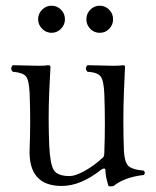

<svg xmlns="http://www.w3.org/2000/svg" viewBox="-20 -643 547 674"><path d="M113.8 -575.2Q113.8 -595.2 127.9 -609.1Q142.1 -623 161.1 -623Q180.2 -623 194.1 -609.1Q208 -595.2 208 -575.2Q208 -556.2 194.1 -542Q180.2 -527.8 161.1 -527.8Q142.1 -527.8 127.9 -542Q113.8 -556.2 113.8 -575.2ZM283.2 -575.2Q283.2 -595.2 297.1 -609.1Q311 -623 330.1 -623Q349.1 -623 363 -609.1Q377 -595.2 377 -575.2Q377 -556.2 363.5 -542Q350.1 -527.8 330.1 -527.8Q310.1 -527.8 296.6 -542Q283.2 -556.2 283.2 -575.2ZM196.8 9.8Q78.6 9.8 84 -120.1Q87.9 -218.3 84 -315.9Q82 -361.8 71 -375Q60.1 -388.2 24.9 -391.1Q13.7 -402.3 24.9 -414.1Q94.7 -412.1 116.2 -412.1Q139.2 -412.1 148.9 -414.1Q156.7 -414.1 157.2 -408.2Q154.3 -349.1 152.8 -319.8Q148.9 -227.1 152.8 -132.8Q155.8 -66.9 168.9 -45.9Q182.1 -24.9 225.1 -24.9Q243.2 -24.9 274.2 -41.5Q305.2 -58.1 331.1 -81.1Q333 -83 336.9 -86.4Q340.8 -89.8 341.8 -90.3Q342.8 -90.8 344 -94Q345.2 -97.2 345.7 -99.6Q346.2 -102.1 346.2 -107.9Q350.1 -210.9 346.2 -314Q344.2 -360.8 333 -375Q321.8 -389.2 287.1 -391.1Q275.9 -402.3 287.1 -414.1Q356.9 -412.1 377.9 -412.1Q401.9 -412.1 412.1 -414.1Q418.9 -414.1 418.9 -408.2Q416 -349.1 415 -319.8Q411.1 -216.8 415 -113.8Q417 -75.7 429.4 -61.8Q441.9 -47.9 484.9 -43.9Q491.7 -36.1 484.9 -28.8Q417 -21 378.9 9.8Q367.7 12.7 360.8 9.8Q349.6 -25.4 350.1 -46.9Q349.1 -51.8 344.5 -51.3Q339.8 -50.8 335.9 -47.9Q263.7 9.8 196.8 9.8Z"/></svg>

Font: Linux Libertine Display
Style: Regular
Weight: 400
Designer: Philipp H. Poll
Foundry: Philipp H. Poll
Version: Version 5.0.9